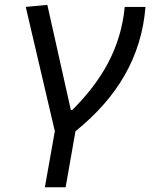

<svg xmlns="http://www.w3.org/2000/svg" viewBox="-20 -546 626 790"><path d="M164.6 224.6H250L290.5 -5.9C461.9 -144.5 562 -310.1 578.6 -517.6H493.2C477.1 -348.1 398.9 -214.4 277.3 -93.3H271.5L174.8 -525.9L85.9 -517.6L205.6 -6.3Z"/></svg>

Font: Cascadia Code SemiLight
Style: Italic
Weight: 350
Italic angle: -10°
Monospace: yes
Designer: Aaron Bell
Foundry: Saja Typeworks
Version: Version 2404.023